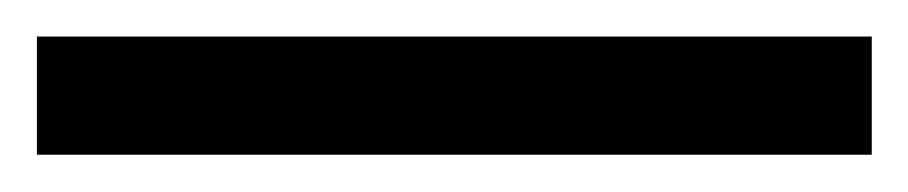

<svg xmlns="http://www.w3.org/2000/svg" viewBox="-22 70 492 104"><path d="M450.2 153.8H-2V89.8H450.2Z"/></svg>

Font: f08361285
Style: Regular
Weight: 400
Foundry: Ascender Corporation
Version: Version 1.10